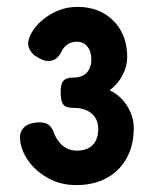

<svg xmlns="http://www.w3.org/2000/svg" viewBox="-20 -725 445 557"><path d="M201 -188Q155 -188 118 -209Q81 -230 59.5 -262.5Q38 -295 38 -327Q38 -340 45 -350Q52 -360 65 -365Q78 -370 95 -370Q114 -370 123.5 -361Q133 -352 138 -335Q143 -324 151.5 -313Q160 -302 173 -295Q186 -288 203 -288Q222 -288 236 -295Q250 -302 257.5 -316Q265 -330 265 -351Q265 -379 246 -395.5Q227 -412 194 -412Q182 -412 173 -415Q164 -418 160 -428.5Q156 -439 156 -460Q156 -477 160.5 -485.5Q165 -494 173.5 -497Q182 -500 193 -500Q219 -500 232 -514.5Q245 -529 245 -552Q245 -576 233.5 -590Q222 -604 203 -604Q193 -604 185 -601Q177 -598 170 -591.5Q163 -585 157 -573Q152 -562 142.5 -555Q133 -548 121 -548Q111 -548 101 -552.5Q91 -557 79 -565Q59 -584 62 -604Q64 -618 75 -635.5Q86 -653 105 -668.5Q124 -684 149 -694.5Q174 -705 205 -705Q248 -705 280.5 -686.5Q313 -668 331 -635.5Q349 -603 349 -559Q349 -533 335.5 -507Q322 -481 298 -463Q318 -454 333.5 -437.5Q349 -421 358.5 -399.5Q368 -378 368 -354Q368 -303 347 -265.5Q326 -228 288.5 -208Q251 -188 201 -188Z"/></svg>

Font: Fredoka Condensed Medium
Style: Regular
Weight: 500
Width: 3
Designer: Ben Nathan
Foundry: Milena B. Brandão, Ben Nathan
Version: Version 2.001